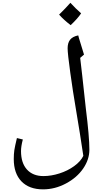

<svg xmlns="http://www.w3.org/2000/svg" viewBox="-20 -1037 740 1396"><path d="M585.9 96.2Q564 -52.7 530.8 -250Q510.3 -369.1 491 -508.5Q471.7 -647.9 471.7 -686Q471.7 -725.1 489.5 -748Q507.3 -771 548.8 -779.8Q551.8 -768.6 554.4 -758.8Q557.1 -749 590.8 -640.1L563 -616.2L578.1 -485.8L604 -249Q629.9 -42 629.9 51.8Q629.9 122.6 584.7 188.5Q539.6 254.4 459.5 297.1Q379.4 339.8 293 339.8Q192.4 339.8 136.2 282Q80.1 224.1 80.1 119.1Q80.1 82.5 84.2 54.9Q88.4 27.3 103 -33.2L146 -22.9Q132.8 27.3 132.8 61Q132.8 147.9 176 195.6Q219.2 243.2 295.9 243.2Q352.1 243.2 411.9 224.1Q471.7 205.1 519 170.9Q566.4 136.7 585.9 96.2ZM569.8 -939.9Q544.9 -902.3 493.7 -854Q441.4 -894.5 409.7 -930.7Q459.5 -979.5 491.7 -1016.6Q530.3 -974.6 569.8 -939.9Z"/></svg>

Font: Sahl Naskh
Style: Regular
Weight: 400
Designer: Pascal Zoghbi
Version: Version 1.001